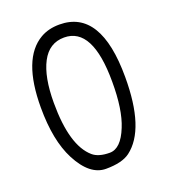

<svg xmlns="http://www.w3.org/2000/svg" viewBox="-135 -826 827 937"><g transform="rotate(-20 278.0 -358.0)"><path d="M280.8 -727.5Q495.6 -727.5 495.6 -377Q496.1 -106 379.9 -18.6Q338.9 12.2 254.9 12.2Q170.9 12.2 111.3 -102.5Q57.6 -206.1 57.6 -377Q57.6 -630.9 182.1 -703.1Q224.1 -727.5 280.8 -727.5ZM428.2 -377Q428.2 -660.2 280.8 -660.2Q203.1 -660.2 164.1 -585.9Q125 -511.7 125 -377Q125 -155.3 211.4 -80.6Q240.7 -55.2 298.8 -55.2Q356.9 -55.2 394.5 -149.4Q428.7 -232.4 428.2 -377Z"/></g></svg>

Font: AnjaliOldLipi
Style: Regular
Weight: 400
Designer: Kevin & Siji
Foundry: Core : Kevin & Siji
Modification : Hiran Venugopalan
Opentype mlm2 support: Rajeesh Nambiar
New Feature Table : Santhosh
Version: Version 7.1.0+20221109